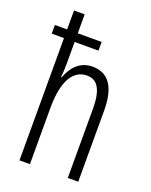

<svg xmlns="http://www.w3.org/2000/svg" viewBox="-142 -837 721 915"><g transform="rotate(20 218.0 -380.0)"><path d="M126 -760H72V-664H10V-620H72V0H125V-285C125 -429 171 -490 237 -490C288 -490 317 -451 317 -351V0H370V-362C370 -479 329 -539 247 -539C183 -539 144 -493 126 -441H122C125 -464 126 -484 126 -511V-620H247V-664H126Z"/></g></svg>

Font: Noto Sans Georgian ExtraCondensed Light
Style: Regular
Weight: 300
Width: 2
Designer: Monotype Design Team, Akaki Razmadze
Foundry: Google LLC
Version: Version 2.005